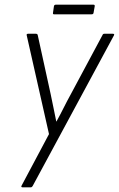

<svg xmlns="http://www.w3.org/2000/svg" viewBox="-20 -799 507 819"><path d="M76 0Q73 0 71.5 -1.5Q70 -3 72 -7L189 -227L94 -648Q92 -655 100 -655H133Q140 -655 141 -649L196 -398Q202 -369 208 -340Q214 -311 220 -281H221Q237 -310 251.5 -339Q266 -368 282 -397L417 -649Q419 -655 425 -655H461Q465 -655 466.5 -653.5Q468 -652 466 -648L119 -5Q116 0 111 0ZM210 -738Q205 -738 206 -744L210 -772Q211 -779 218 -779H379Q385 -779 384 -772L379 -744Q378 -738 371 -738Z"/></svg>

Font: Sofia Sans Condensed Light
Style: Italic
Weight: 300
Italic angle: -9°
Version: Version 4.100